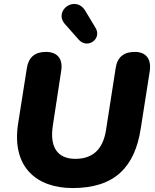

<svg xmlns="http://www.w3.org/2000/svg" viewBox="-20 -942 787 973"><path d="M348 11C562 11 663 -96 693 -289L739 -582C748 -644 719 -679 663 -679C607 -679 574 -652 566 -596L517 -281C501 -183 448 -137 362 -137C268 -137 231 -200 248 -307L290 -582C300 -643 272 -679 212 -679C157 -679 124 -651 116 -596L72 -317C37 -95 166 11 348 11ZM310 -819 380 -740C424 -692 498 -745 464 -801L413 -886C363 -971 248 -888 310 -819Z"/></svg>

Font: SN Pro Heavy
Style: Italic
Weight: 800
Italic angle: -9°
Designer: Tobias Whetton
Foundry: Supernotes
Version: Version 1.001;Glyphs 3.2 (3249)